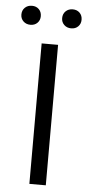

<svg xmlns="http://www.w3.org/2000/svg" viewBox="-57 -863 423 896"><g transform="rotate(5 154.5 -414.5)"><path d="M116 -658H193V0H116ZM56 -829Q76 -829 88.5 -816.5Q101 -804 101 -784Q101 -765 88.5 -752.5Q76 -740 56 -740Q36 -740 23 -752.5Q10 -765 10 -784Q10 -804 23 -816.5Q36 -829 56 -829ZM247 -829Q267 -829 279.5 -816.5Q292 -804 292 -784Q292 -765 279.5 -752.5Q267 -740 247 -740Q227 -740 214 -752.5Q201 -765 201 -784Q201 -804 214 -816.5Q227 -829 247 -829Z"/></g></svg>

Font: QiushuiShotai Bright
Style: Regular
Weight: 400
Designer: Christian Thalmann (Catharsis Fonts)
Version: Version 1.250;